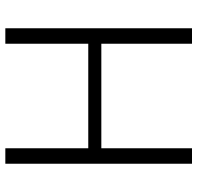

<svg xmlns="http://www.w3.org/2000/svg" viewBox="-30 -710 740 720"><g transform="rotate(-90 340.0 -350.0)"><path d="M594 -700V0H536V-340H144V0H86V-700H144V-389H536V-700Z"/></g></svg>

Font: Krub Light
Style: Regular
Weight: 300
Designer: Ekaluck Peanpanawate
Foundry: Cadson Demak Co.,Ltd.
Version: Version 1.000; ttfautohint (v1.6)